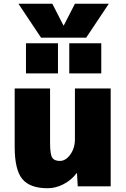

<svg xmlns="http://www.w3.org/2000/svg" viewBox="-20 -990 671 1020"><path d="M319 -855 378 -970H558L438 -790H198L78 -970H258L317 -855ZM348 -600V-760H518V-600ZM118 -600V-760H288V-600ZM387 -70Q359 -33 317.5 -11.5Q276 10 233 10Q139 10 98.5 -39Q58 -88 58 -210V-520H246V-230Q246 -172 257 -153.5Q268 -135 298 -135Q329 -135 353.5 -169Q378 -203 378 -250V-520H568V0H393L389 -70Z"/></svg>

Font: Mplus 1p Black
Style: Regular
Weight: 900
Version: Version 1.061